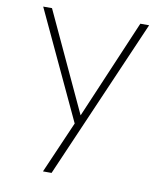

<svg xmlns="http://www.w3.org/2000/svg" viewBox="-86 -582 781 913"><g transform="rotate(10 305.0 -126.0)"><path d="M183.5 260H225L560 -512H517.5L313.5 -33.5L91 -512H48.5L292.5 9.5Z"/></g></svg>

Font: Spartan ExtraLight
Style: Regular
Weight: 200
Designer: Matt Bailey, Mirko Velimirovic
Foundry: Matt Bailey
Version: Version 1.003; ttfautohint (v1.8.3)